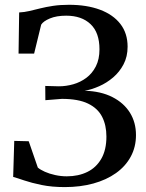

<svg xmlns="http://www.w3.org/2000/svg" viewBox="-20 -771 611 802"><path d="M250.5 10.5Q197 10.5 154.2 1.8Q111.5 -7 81.5 -17.2Q51.5 -27.5 35 -32L39.5 -182.5L100 -181L138 -71Q148.5 -62 167.5 -53.5Q186.5 -45 210.5 -39.8Q234.5 -34.5 259 -34.5Q307.5 -34.5 344.8 -52.8Q382 -71 403.2 -108Q424.5 -145 424.5 -200.5Q424.5 -248 406.5 -283.2Q388.5 -318.5 348 -338.2Q307.5 -358 238.5 -358L169.5 -352.5L169 -412L226 -410.5Q256 -410.5 286 -419Q316 -427.5 340.8 -446Q365.5 -464.5 380.5 -494Q395.5 -523.5 395.5 -565Q395.5 -635 358.2 -670.2Q321 -705.5 256.5 -705.5Q216 -705.5 188.5 -694Q161 -682.5 152 -668L122.5 -547H57.5L60 -719Q81.5 -720 102.8 -725Q124 -730 148 -736Q172 -742 201.5 -746.5Q231 -751 268 -751Q342.5 -751 397.5 -730.5Q452.5 -710 482.8 -671Q513 -632 513 -576Q513 -534.5 496.2 -502.5Q479.5 -470.5 452.5 -447.5Q425.5 -424.5 394.2 -410.8Q363 -397 333.5 -392Q401.5 -390 449.5 -365.5Q497.5 -341 522.8 -300.2Q548 -259.5 548 -207Q548 -157 526.2 -116.8Q504.5 -76.5 464.5 -48Q424.5 -19.5 370 -4.5Q315.5 10.5 250.5 10.5Z"/></svg>

Font: Merriweather 60pt Medium
Style: Regular
Weight: 500
Version: Version 2.100